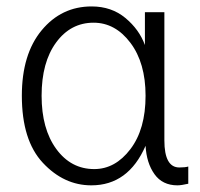

<svg xmlns="http://www.w3.org/2000/svg" viewBox="-20 -550 612 588"><path d="M46.9 -256.8Q46.9 -383.8 107.4 -457Q168 -530.3 260.7 -530.3Q321.3 -530.3 363.8 -495.1Q406.2 -460 423.8 -412.1V-512.7H483.4V-120.1Q483.4 -37.1 529.3 -37.1Q546.9 -37.1 556.6 -40V12.7Q535.2 17.6 523.4 17.6Q477.5 17.6 453.1 -16.6Q428.7 -50.8 425.8 -103.5Q373 17.6 259.8 17.6Q175.8 17.6 111.3 -51.3Q46.9 -120.1 46.9 -256.8ZM107.4 -256.8Q107.4 -155.3 152.3 -93.8Q197.3 -32.2 268.6 -32.2Q333 -32.2 379.4 -93.3Q425.8 -154.3 425.8 -256.8Q425.8 -357.4 379.4 -418.9Q333 -480.5 266.6 -480.5Q196.3 -480.5 151.9 -419.9Q107.4 -359.4 107.4 -256.8Z"/></svg>

Font: Gothic A1 Light
Style: Regular
Weight: 300
Version: Version 2.50